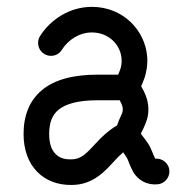

<svg xmlns="http://www.w3.org/2000/svg" viewBox="-20 -524 543 549"><path d="M47.4 -141.1C47.4 -96.7 60.5 -58.6 86.9 -32.2C110.4 -8.3 144.5 5.4 184.6 4.9C248.5 4.9 283.2 -38.1 308.6 -65.4C315.9 -73.7 324.2 -81.5 332.5 -88.4L341.8 -74.2C347.2 -66.4 350.1 -51.3 361.3 -31.7C375 -8.8 400.4 6.3 431.6 2.9C449.7 1 464.4 -14.6 464.4 -33.7C464.4 -56.6 444.3 -72.3 423.8 -70.3C416.5 -84 413.6 -98.6 402.3 -115.2C392.1 -130.4 383.3 -139.6 382.8 -142.1L389.6 -155.8C397.5 -172.9 404.3 -188.5 404.3 -210.4C404.3 -231 398.9 -248 391.1 -263.7C384.8 -276.4 383.8 -276.4 383.8 -276.9C383.8 -278.8 386.7 -283.2 393.1 -300.8C397.5 -313.5 402.8 -337.4 400.9 -361.3C395.5 -436.5 332.5 -504.4 242.7 -504.4C178.7 -504.4 124 -467.8 94.2 -420.4C90.8 -414.6 88.9 -408.2 88.9 -400.9C88.9 -380.9 105.5 -364.3 125.5 -364.3C138.7 -364.3 149.9 -370.6 156.7 -381.3C174.8 -410.2 207 -431.2 242.7 -431.2C291.5 -431.2 325.2 -395.5 327.6 -355.5C328.6 -343.3 326.2 -332 323.7 -325.2L317.9 -310.5H258.3C192.4 -310.5 135.7 -297.4 98.6 -265.1C64.5 -236.3 47.4 -193.8 47.4 -141.1ZM120.6 -141.1C120.6 -174.3 129.9 -195.3 146.5 -209.5C167.5 -227.5 205.1 -237.3 258.3 -237.3H322.3L325.7 -230.5C329.1 -223.6 331.1 -218.3 331.1 -210.4C331.1 -203.6 328.6 -198.7 323.2 -187C320.8 -182.1 317.9 -174.8 314.9 -165.5C290.5 -151.4 269 -130.9 254.9 -115.2C227.5 -85.9 212.9 -68.4 183.6 -68.4C162.1 -67.9 148.4 -73.7 138.7 -84C127.4 -95.2 120.6 -113.3 120.6 -141.1Z"/></svg>

Font: Velvelyne
Style: Regular
Weight: 400
Designer: Manon Van der Borght et Mariel Nils
Foundry: Velvetyne
Version: Version 1.070;Glyphs 3.3.1 (3343)